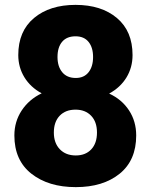

<svg xmlns="http://www.w3.org/2000/svg" viewBox="-20 -758 620 788"><path d="M291 10Q179 10 109 -45Q39 -100 39 -202Q39 -259 69 -304.5Q99 -350 151 -375Q105 -400 80 -441Q55 -482 55 -532Q55 -630 119.5 -684Q184 -738 290 -738Q396 -738 460 -684Q524 -630 524 -532Q524 -481 499 -440Q474 -399 428 -374Q480 -350 509.5 -305Q539 -260 539 -202Q539 -100 471 -45Q403 10 291 10ZM290 -609Q254 -609 235 -586.5Q216 -564 216 -524Q216 -485 235.5 -461.5Q255 -438 291 -438Q325 -438 343.5 -461.5Q362 -485 362 -524Q362 -563 343.5 -586Q325 -609 290 -609ZM290 -308Q249 -308 225 -283Q201 -258 201 -214Q201 -171 225.5 -145.5Q250 -120 291 -120Q331 -120 354.5 -145Q378 -170 378 -214Q378 -258 354 -283Q330 -308 290 -308Z"/></svg>

Font: Freesentation 9 Black
Style: Regular
Weight: 900
Designer: glyphs from Roboto by Christian Robertson / Hangul glyphs from Noto Sans CJK(Source Han Sans) by Jang Soo-young and Kang
Foundry: PT&
Version: Version 2.001